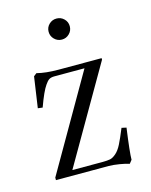

<svg xmlns="http://www.w3.org/2000/svg" viewBox="-102 -707 618 788"><g transform="rotate(-15 207.0 -313.0)"><path d="M246.1 -564Q232.9 -550.8 214.4 -550.8Q195.8 -550.8 182.6 -564Q169.4 -577.1 169.4 -595.7Q169.4 -614.3 182.6 -627.2Q195.8 -640.1 214.4 -640.1Q232.9 -640.1 246.1 -627.2Q259.3 -614.3 259.3 -595.7Q259.3 -577.1 246.1 -564ZM351.1 13.7Q336.9 8.8 310.5 4.4Q284.2 0 264.6 0H41V-10.7L272.9 -413.1H145Q130.9 -413.1 122.6 -408Q114.3 -402.8 105.5 -389.6Q88.4 -365.7 65.4 -301.8L45.4 -304.2L64.5 -435.1L77.1 -444.8Q114.7 -435.1 168.5 -435.1H351.6V-428.7L116.7 -22.5H244.1Q266.1 -22.5 277.6 -24.9Q289.1 -27.3 302.7 -39.1Q316.4 -50.8 327.9 -73.5Q339.4 -96.2 356.4 -137.7L376.5 -133.3Q362.3 -30.8 362.3 -0.5Z"/></g></svg>

Font: Elstob Light
Style: Regular
Weight: 300
Designer: Peter S. Baker
Version: Version 1.015